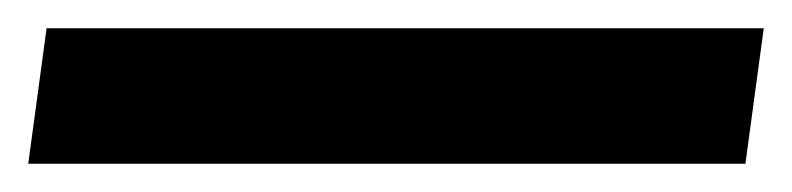

<svg xmlns="http://www.w3.org/2000/svg" viewBox="-32 27 561 136"><path d="M-12 143 1 47H509L496 143Z"/></svg>

Font: Rosario
Style: Italic
Weight: 400
Italic angle: -8.05°
Designer: Hector Gatti
Foundry: Omnibus Type
Version: Version 1.201